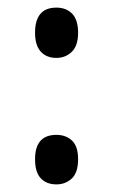

<svg xmlns="http://www.w3.org/2000/svg" viewBox="-20 -565 297 504"><path d="M72 -479Q72 -545 128 -545Q154 -545 169.5 -529Q185 -513 185 -479Q185 -445 168.5 -429Q152 -413 128 -413Q102 -413 87 -429.5Q72 -446 72 -479ZM72 -147Q72 -211 128 -211Q153 -211 169 -196Q185 -181 185 -147Q185 -112 168.5 -96.5Q152 -81 128 -81Q102 -81 87 -97Q72 -113 72 -147Z"/></svg>

Font: Noto Sans Telugu UI Condensed
Style: Regular
Weight: 400
Width: 3
Designer: Jelle Bosma - Monotype Design Team
Foundry: Monotype Imaging Inc.
Version: Version 2.006; ttfautohint (v1.8.4.7-5d5b)